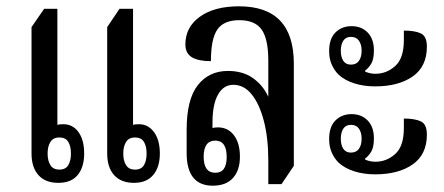

<svg xmlns="http://www.w3.org/2000/svg" viewBox="-20 -580 1409 609"><path d="M165 0Q124 0 102 -24.5Q80 -49 80 -93V-494L120 -552H162V-184Q168 -186 181 -186Q211 -186 229 -161Q247 -136 247 -93Q247 -50 226.5 -25Q206 0 165 0ZM405 0Q364 0 342 -24.5Q320 -49 320 -93V-494L359 -552H402V-184Q408 -186 421 -186Q450 -186 468.5 -161Q487 -136 487 -93Q487 -50 466 -25Q445 0 405 0ZM168 -42Q188 -42 196.5 -56Q205 -70 205 -93Q205 -116 196.5 -130Q188 -144 168 -144Q149 -144 140 -130Q131 -116 131 -93Q131 -70 140 -56Q149 -42 168 -42ZM408 -42Q428 -42 436.5 -56Q445 -70 445 -93Q445 -116 436.5 -130Q428 -144 408 -144Q389 -144 380 -130Q371 -116 371 -93Q371 -70 380 -56Q389 -42 408 -42Z M655 9Q572 9 572 -95V-168Q572 -265 607.5 -310Q643 -355 703 -355Q750 -355 782 -332.5Q814 -310 831 -273V-388Q831 -456 810 -486Q789 -516 739 -516Q690 -516 669.5 -486.5Q649 -457 649 -386Q609 -386 588.5 -398.5Q568 -411 568 -439Q568 -494 614 -527Q660 -560 738 -560Q912 -560 912 -378V-54L873 4H831V-71Q831 -142 817 -196Q803 -250 778.5 -280.5Q754 -311 720 -311Q689 -311 671.5 -280Q654 -249 654 -191V-174Q662 -176 671 -176Q703 -176 722 -151Q741 -126 741 -83Q741 -40 719 -15.5Q697 9 655 9ZM663 -32Q699 -32 699 -82Q699 -134 663 -134Q626 -134 626 -83Q626 -32 663 -32Z M1170 -306Q1134 -306 1104 -315.5Q1074 -325 1054 -343Q1041 -356 1032.5 -374.5Q1024 -393 1024 -418Q1024 -457 1044 -477Q1064 -497 1095 -497Q1127 -497 1146.5 -476.5Q1166 -456 1166 -420Q1166 -392 1157.5 -378Q1149 -364 1138 -356V-353Q1153 -346 1171 -346Q1206 -346 1233.5 -370.5Q1261 -395 1261 -453V-483Q1296 -483 1315 -474Q1334 -465 1334 -432Q1334 -369 1289 -337.5Q1244 -306 1170 -306ZM1093 -375Q1110 -375 1118.5 -387Q1127 -399 1127 -419Q1127 -439 1118.5 -451Q1110 -463 1093 -463Q1077 -463 1069 -451Q1061 -439 1061 -419Q1061 -399 1069 -387Q1077 -375 1093 -375ZM1170 -27Q1134 -27 1104 -36.5Q1074 -46 1054 -64Q1041 -77 1032.5 -95.5Q1024 -114 1024 -139Q1024 -178 1044 -198Q1064 -218 1095 -218Q1127 -218 1146.5 -197.5Q1166 -177 1166 -141Q1166 -113 1157.5 -99Q1149 -85 1138 -77V-74Q1153 -67 1171 -67Q1206 -67 1233.5 -91.5Q1261 -116 1261 -174V-204Q1296 -204 1315 -195Q1334 -186 1334 -153Q1334 -90 1289 -58.5Q1244 -27 1170 -27ZM1093 -96Q1110 -96 1118.5 -108Q1127 -120 1127 -140Q1127 -160 1118.5 -172Q1110 -184 1093 -184Q1077 -184 1069 -172Q1061 -160 1061 -140Q1061 -120 1069 -108Q1077 -96 1093 -96Z"/></svg>

Font: Noto Serif Thai ExtraCondensed
Style: Regular
Weight: 400
Width: 2
Designer: Monotype Design Team
Foundry: Monotype Imaging Inc.
Version: Version 2.002; ttfautohint (v1.8.4.7-5d5b)